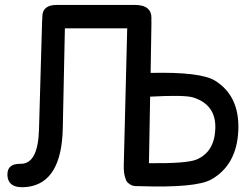

<svg xmlns="http://www.w3.org/2000/svg" viewBox="-20 -763 1040 793"><path d="M154.8 -694.3Q155.3 -742.7 214.8 -742.7H536.6Q607.4 -742.7 605.5 -685.5Q605.5 -683.6 605 -681.2Q605.5 -675.3 605.5 -669.4Q603.5 -565.4 602.1 -461.9Q809.6 -466.8 869.1 -429.2Q969.7 -366.2 964.4 -225.6Q958.5 -82 853 -22Q790.5 13.7 557.1 5.9Q553.7 5.9 550.3 5.4Q547.9 5.9 545.4 5.9Q524.9 6.3 511.7 -5.4Q501.5 -12.7 499 -23.9Q490.2 -44.9 491.2 -80.6L505.4 -646H248L239.3 -232.9Q234.4 -9.3 94.2 8.8Q13.2 19 10.7 -39.6Q8.8 -87.4 64.9 -86.4Q137.2 -85.4 141.1 -228.5L153.8 -673.8Q153.8 -681.2 154.8 -688Q154.8 -690.9 154.8 -694.3ZM600.1 -363.8 595.2 -88.9Q751.5 -87.4 791.5 -104Q864.3 -134.8 869.1 -227.1Q875 -329.6 778.3 -360.4Q742.2 -371.6 600.1 -363.8Z"/></svg>

Font: Comic Relief
Style: Regular
Weight: 400
Designer: Jeff Davis
Foundry: Loudifier
Version: Version 1.0